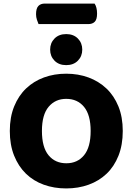

<svg xmlns="http://www.w3.org/2000/svg" viewBox="-20 -1038 743 1076"><path d="M196 -903Q192 -912 187 -927Q182 -942 182 -958Q182 -991 195 -1004.5Q208 -1018 231 -1018H510Q517 -1008 520.5 -993.5Q524 -979 524 -962Q524 -929 511 -916Q498 -903 475 -903ZM668 -304Q668 -226 644 -165.5Q620 -105 577.5 -64.5Q535 -24 477 -3Q419 18 351 18Q283 18 225 -3Q167 -24 125 -65Q83 -106 59 -166Q35 -226 35 -304Q35 -382 59.5 -442Q84 -502 126.5 -542.5Q169 -583 226.5 -604Q284 -625 351 -625Q418 -625 475.5 -604Q533 -583 576 -542.5Q619 -502 643.5 -442Q668 -382 668 -304ZM488 -304Q488 -394 451 -439Q414 -484 351 -484Q290 -484 252.5 -439.5Q215 -395 215 -304Q215 -213 252 -168Q289 -123 352 -123Q414 -123 451 -168Q488 -213 488 -304ZM441 -760Q441 -723 416.5 -698Q392 -673 351 -673Q310 -673 285.5 -698Q261 -723 261 -760Q261 -797 285.5 -822Q310 -847 351 -847Q392 -847 416.5 -822Q441 -797 441 -760Z"/></svg>

Font: Baloo Paaji 2 ExtraBold
Style: Regular
Weight: 800
Designer: Shuchita Grover, Noopur Datye and Ek Type
Foundry: Ek Type
Version: Version 1.640;hotconv 1.0.111;makeotfexe 2.5.65597; ttfautoh